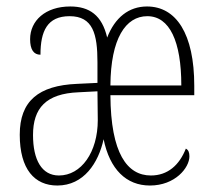

<svg xmlns="http://www.w3.org/2000/svg" viewBox="-20 -563 662 593"><path d="M157 10C239 10 284 -60 300 -133C319 -40 370 10 443 10C521 10 565 -45 565 -80C565 -92 562 -100 554 -104C534 -53 498 -21 446 -21C373 -21 322 -89 321 -269H580V-298C580 -459 524 -543 434 -543C378 -543 335 -509 311 -447C295 -516 256 -543 197 -543C120 -543 73 -499 73 -442C73 -410 84 -394 105 -394C105 -467 126 -513 195 -513C267 -513 281 -458 281 -371V-307L218 -304C99 -299 41 -251 41 -147C41 -40 87 10 157 10ZM540 -299H321C322 -444 368 -513 435 -513C504 -513 540 -435 540 -299ZM162 -21C109 -21 82 -69 82 -146C82 -229 122 -274 223 -278L281 -281L282 -192C282 -93 231 -21 162 -21Z"/></svg>

Font: Noto Serif Lao ExtraCondensed ExtraLight
Style: Regular
Weight: 200
Width: 2
Designer: Monotype Design Team
Foundry: Monotype Imaging Inc.
Version: Version 2.003